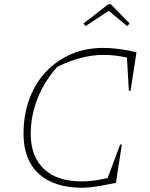

<svg xmlns="http://www.w3.org/2000/svg" viewBox="-20 -879 707 906"><path d="M368 7Q235 7 163 -59Q91 -125 91 -248Q91 -337 118.5 -411.5Q146 -486 196.5 -540Q247 -594 316 -623.5Q385 -653 468 -653Q500 -653 540.5 -648Q581 -643 624 -632L596 -451H588L579 -607Q524 -620 470 -620Q365 -620 251 -564Q190 -497 157.5 -415Q125 -333 125 -248Q125 -140 187.5 -81.5Q250 -23 365 -23Q420 -23 488 -39L547 -197H555L527 -16Q462 -3 428.5 2Q395 7 368 7ZM503 -859 592 -768 580 -756 493 -828 384 -756 374 -768 491 -859Z"/></svg>

Font: Piazzolla Thin
Style: Italic
Weight: 100
Italic angle: -11.3°
Designer: Juan Pablo del Peral
Foundry: Huerta Tipografica
Version: Version 1.330